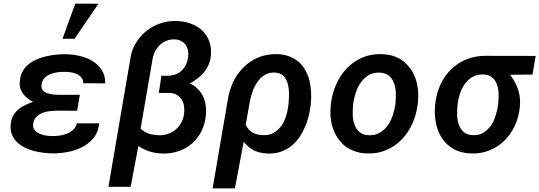

<svg xmlns="http://www.w3.org/2000/svg" viewBox="-20 -837 2978 1060"><path d="M38.6 -145.5Q37.1 -114.7 46.9 -91.8Q56.6 -68.8 74.7 -51.8Q92.3 -34.7 115.7 -22.9Q139.2 -11.2 165.5 -3.9Q191.4 2.9 218 6.1Q244.6 9.3 268.6 9.8Q307.6 10.3 349.6 2.9Q391.6 -4.4 428.2 -22Q467.3 -40.5 495.1 -73.7Q522.9 -106.9 527.3 -156.2H403.8Q399.4 -134.8 384.5 -121.1Q369.6 -107.4 350.1 -99.6Q330.6 -91.3 308.8 -88.4Q287.1 -85.4 268.6 -85.9Q254.9 -85.9 237.1 -88.1Q219.2 -90.3 203.6 -96.7Q194.3 -100.1 186.3 -105Q178.2 -109.9 172.9 -116.7Q166.5 -123.5 164.1 -132.6Q161.6 -141.6 163.1 -153.3Q164.6 -166 169.4 -175.8Q174.3 -185.5 181.6 -192.9Q188.5 -200.2 197.3 -205.3Q206.1 -210.4 215.8 -214.4Q235.8 -221.7 258.5 -223.9Q281.2 -226.1 301.3 -226.1L405.8 -225.6L420.9 -313.5H303.7Q289.6 -314 271.7 -315.7Q253.9 -317.4 239.3 -323.2Q230.5 -326.7 223.4 -332Q216.3 -337.4 212.4 -345.2Q210 -350.6 209 -357.4Q208 -364.3 209.5 -372.6Q212.9 -394 226.8 -407.2Q240.7 -420.4 259.3 -428.2Q277.8 -435.5 298.6 -438Q319.3 -440.4 336.9 -440.4Q353 -440.4 370.8 -437.7Q388.7 -435.1 404.3 -428.2Q418.9 -421.4 429.2 -408.9Q439.5 -396.5 439.5 -377.4L561 -377Q561.5 -419.9 542 -450Q522.5 -480 491.7 -499.5Q460.4 -518.6 422.6 -527.6Q384.8 -536.6 347.2 -537.6Q306.6 -538.6 259.3 -531Q211.9 -523.4 172.9 -504.4Q135.3 -486.3 112.8 -456.1Q90.3 -425.8 88.9 -379.9Q87.9 -361.3 93.5 -345.7Q99.1 -330.1 109.4 -316.9Q119.6 -303.7 133.3 -293.2Q147 -282.7 162.6 -274.9Q139.2 -266.6 117.2 -255.9Q95.2 -245.1 78.1 -230Q61 -214.4 50.5 -193.6Q40 -172.9 38.6 -145.5ZM395.5 -816.9 325.2 -623H391.6L523.9 -816.9Z M952.6 -721.2Q905.8 -722.2 862.5 -707Q819.3 -691.9 785.6 -664.1Q751.5 -635.7 728.5 -596.7Q705.6 -557.6 699.2 -510.3L578.6 194.3H701.2L744.1 -30.8Q755.9 -23.4 767.8 -16.8Q779.8 -10.3 792 -5.4Q811.5 2 833.3 6.1Q855 10.3 877.4 10.7Q927.2 11.7 969.5 -3.7Q1011.7 -19 1043.5 -47.9Q1075.2 -76.2 1094.2 -116.9Q1113.3 -157.7 1117.2 -207.5Q1119.1 -234.4 1115 -259.8Q1110.8 -285.2 1100.1 -307.1Q1088.9 -329.1 1071 -346.9Q1053.2 -364.7 1028.3 -376.5Q1051.8 -389.2 1071.8 -404.8Q1091.8 -420.4 1107.4 -439.9Q1123 -459 1132.6 -481.9Q1142.1 -504.9 1144.5 -532.2Q1147.9 -577.1 1134.3 -611.8Q1120.6 -646.5 1094.2 -670.9Q1067.9 -694.3 1031.5 -707.3Q995.1 -720.2 952.6 -721.2ZM902.8 -418.5 871.1 -418.9 856.9 -324.2 916 -323.7Q940.4 -322.8 957 -312.7Q973.6 -302.7 983.4 -287.1Q993.2 -271 996.1 -250.5Q999 -230 996.1 -208Q992.7 -181.6 980.7 -159.9Q968.8 -138.2 951.2 -123Q932.6 -106.9 909.4 -98.6Q886.2 -90.3 859.4 -90.3Q843.8 -90.3 828.1 -92.8Q812.5 -95.2 798.3 -100.6Q786.6 -105 775.9 -111.3Q765.1 -117.7 756.3 -127L822.3 -510.7Q826.2 -533.2 836.4 -553.5Q846.7 -573.7 862.8 -588.9Q878.4 -603.5 898.7 -611.8Q918.9 -620.1 943.4 -619.6Q963.4 -619.1 978.5 -611.6Q993.7 -604 1003.4 -591.3Q1013.2 -578.6 1017.1 -561.5Q1021 -544.4 1019 -525.4Q1016.6 -502 1008.3 -483.2Q1000 -464.4 986.8 -451.2Q971.7 -435.5 950.7 -427.2Q929.7 -418.9 902.8 -418.5Z M1694.3 -251.5 1695.8 -262.2Q1699.2 -294.9 1697.5 -328.1Q1695.8 -361.3 1688.5 -392.1Q1680.2 -422.4 1666 -448.7Q1651.9 -475.1 1629.9 -494.6Q1607.9 -513.7 1578.1 -525.4Q1548.3 -537.1 1509.8 -538.1Q1454.1 -539.6 1407 -520.3Q1359.9 -501 1325.2 -465.8Q1289.1 -430.7 1266.8 -383.1Q1244.6 -335.4 1236.8 -281.7L1153.8 203.1H1276.9L1325.2 -54.2Q1335 -42 1345.7 -32.2Q1356.4 -22.5 1368.2 -14.6Q1388.2 -2 1411.4 4.2Q1434.6 10.3 1460 10.7Q1497.1 11.7 1527.8 1.5Q1558.6 -8.8 1583.5 -27.3Q1607.4 -45.4 1626.5 -70.6Q1645.5 -95.7 1658.7 -125Q1672.9 -154.3 1681.6 -186.5Q1690.4 -218.8 1694.3 -251.5ZM1572.8 -261.7 1571.3 -251.5Q1567.9 -222.7 1558.6 -193.6Q1549.3 -164.6 1533.2 -141.6Q1516.1 -118.7 1491.7 -104.2Q1467.3 -89.8 1433.6 -90.8Q1418 -90.8 1404.1 -94Q1390.1 -97.2 1378.4 -103Q1365.2 -109.9 1354.5 -121.1Q1343.8 -132.3 1336.4 -147.9L1358.9 -274.4Q1363.8 -301.3 1373.8 -330.1Q1383.8 -358.9 1400.4 -383.3Q1416.5 -407.2 1440.2 -422.4Q1463.9 -437.5 1496.6 -436.5Q1518.1 -435.5 1532.7 -426.8Q1547.4 -418 1556.2 -403.8Q1565.4 -389.2 1569.6 -371.1Q1573.7 -353 1575.2 -334Q1576.2 -314.9 1575.2 -296.1Q1574.2 -277.3 1572.8 -261.7Z M1807.1 -265.6 1806.2 -255.4Q1802.2 -219.2 1805.9 -184.8Q1809.6 -150.4 1820.8 -120.6Q1829.6 -97.2 1842.5 -77.9Q1855.5 -58.6 1874 -40Q1896 -18.6 1930.9 -4.6Q1965.8 9.3 2008.8 10.3Q2067.4 11.7 2115.7 -9.8Q2164.1 -31.2 2199.2 -68.4Q2234.9 -105.5 2256.8 -155Q2278.8 -204.6 2285.6 -259.8L2287.1 -270.5Q2291 -306.6 2287.4 -341.6Q2283.7 -376.5 2272.9 -407.2Q2263.7 -432.1 2249 -453.4Q2234.4 -474.6 2215.3 -492.2Q2191.4 -513.2 2158.7 -525.4Q2126 -537.6 2084.5 -538.1Q2025.9 -539.6 1977.8 -518.1Q1929.7 -496.6 1894.5 -459.5Q1858.4 -421.9 1836.2 -371.6Q1814 -321.3 1807.1 -265.6ZM1929.2 -255.4 1930.2 -265.6Q1934.1 -295.4 1944.3 -326.2Q1954.6 -356.9 1972.2 -381.8Q1989.7 -406.7 2015.4 -422.1Q2041 -437.5 2076.2 -436Q2106 -434.6 2124.3 -421.1Q2142.6 -407.7 2151.9 -385.7Q2164.1 -358.4 2165 -327.9Q2166 -297.4 2163.6 -270L2162.6 -259.8Q2158.7 -231.9 2148.4 -200.7Q2138.2 -169.4 2121.1 -145Q2103 -120.1 2077.4 -104.7Q2051.8 -89.4 2017.1 -90.3Q1984.9 -91.3 1965.8 -107.2Q1946.8 -123 1938.5 -146.5Q1928.7 -170.9 1927.5 -200Q1926.3 -229 1929.2 -255.4Z M2919.4 -425.3 2937.5 -528.3 2659.7 -528.8Q2601.6 -528.8 2554 -508.8Q2506.3 -488.8 2470.7 -454.1Q2434.6 -419.4 2412.4 -371.6Q2390.1 -323.7 2383.3 -268.1L2382.3 -257.3Q2377 -205.6 2386.5 -158Q2396 -110.4 2420.4 -73.7Q2444.8 -36.6 2485.1 -13.9Q2525.4 8.8 2582.5 10.3Q2637.2 11.7 2683.6 -7.3Q2730 -26.4 2765.1 -61Q2799.3 -94.7 2821.3 -140.9Q2843.3 -187 2849.1 -239.7L2850.1 -251Q2853 -281.2 2848.4 -309.1Q2843.8 -336.9 2832.5 -362.3Q2826.2 -378.4 2816.7 -393.8Q2807.1 -409.2 2796.4 -424.3ZM2505.9 -255.9 2506.8 -266.1Q2510.7 -294.9 2520.8 -324Q2530.8 -353 2547.9 -376Q2564.9 -398.9 2589.8 -413.1Q2614.7 -427.2 2648.4 -425.8Q2679.2 -424.8 2697.3 -409.4Q2715.3 -394 2723.6 -371.1Q2731.9 -348.1 2732.7 -321Q2733.4 -293.9 2731 -270L2730 -259.8Q2725.1 -223.6 2711.9 -185.8Q2698.7 -147.9 2672.9 -123.5Q2657.7 -107.9 2637.7 -98.9Q2617.7 -89.8 2591.8 -90.8Q2558.6 -91.8 2540 -108.2Q2521.5 -124.5 2513.2 -148.9Q2504.4 -173.3 2503.7 -201.7Q2502.9 -230 2505.9 -255.9Z"/></svg>

Font: Roboto Mono SemiBold
Style: Italic
Weight: 600
Italic angle: -10°
Monospace: yes
Designer: Google
Version: Version 3.000